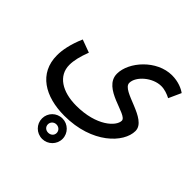

<svg xmlns="http://www.w3.org/2000/svg" viewBox="-223 -796 1223 1223"><g transform="rotate(45 389.0 -184.0)"><path d="M29 -192C29 -30 161 48 335 48C584 48 724 -99 724 -204C724 -311 479 -322 479 -393C479 -452 561 -523 638 -523C668 -523 698 -512 723 -499L761 -583C738 -600 695 -620 638 -620C501 -620 382 -485 382 -379C382 -247 616 -242 616 -189C616 -139 525 -51 343 -51C216 -51 128 -107 128 -204C128 -244 139 -289 161 -347L74 -379C40 -300 29 -239 29 -192ZM339 252C389 252 431 211 431 160C431 109 389 68 339 68C287 68 246 109 246 160C246 211 287 252 339 252ZM338 197C316 197 299 182 299 160C299 139 316 122 338 122C360 122 378 138 378 160C378 182 360 197 338 197Z"/></g></svg>

Font: Noto Sans Arabic UI Md
Style: Regular
Weight: 500
Designer: Monotype Design Team, Nadine Chahine and Nizar Qandah
Foundry: Monotype Imaging Inc.
Version: Version 2.010